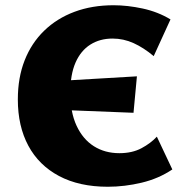

<svg xmlns="http://www.w3.org/2000/svg" viewBox="-20 -695 704 732"><path d="M391 17Q282 17 205 -24Q128 -65 88 -139.5Q48 -214 48 -316Q48 -399 74 -465Q100 -531 148.5 -578Q197 -625 264 -650Q331 -675 413 -675Q466 -675 524 -662.5Q582 -650 630 -621L566 -481Q528 -513 489.5 -530.5Q451 -548 409 -548Q361 -548 324.5 -525Q288 -502 268 -456.5Q248 -411 248 -341Q248 -267 272 -215.5Q296 -164 338 -137.5Q380 -111 435 -111Q484 -111 519.5 -130Q555 -149 578 -174L637 -49Q585 -14 520 1.5Q455 17 391 17ZM489 -265 185 -277 196 -386 502 -404Z"/></svg>

Font: Ysabeau Office Black
Style: Regular
Weight: 900
Designer: Christian Thalmann (Catharsis Fonts)
Version: Version 2.001;gftools[0.9.30]; featfreeze: tnum,lnum,ss02